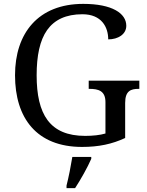

<svg xmlns="http://www.w3.org/2000/svg" viewBox="-20 -744 754 985"><path d="M400.9 9.8C486.8 9.8 555.2 -4.9 622.1 -36.1V-215.8C622.1 -278.3 651.4 -288.1 690.9 -288.1H694.8V-330.1H435.1V-288.1H439C484.4 -288.1 521 -278.3 521 -220.2V-59.1C493.2 -50.8 455.6 -46.9 417 -46.9C325.7 -46.9 263.7 -74.7 224.1 -127.4C184.6 -180.2 168 -258.3 168 -357.9C168 -458 184.1 -536.6 221.7 -589.8C259.3 -642.6 318.4 -670.9 402.8 -670.9C501.5 -670.9 535.2 -604.5 535.2 -542C585.4 -542 627.9 -567.9 627.9 -611.8C627.9 -675.3 555.7 -724.1 407.2 -724.1C175.3 -724.1 57.1 -573.2 57.1 -357.9C57.1 -138.2 168 9.8 400.9 9.8ZM321.3 221.2H365.2C394 177.2 429.2 114.7 448.2 70.8V61H351.1C343.3 109.4 332.5 163.6 321.3 208Z"/></svg>

Font: The Erased English
Style: Regular
Weight: 400
Designer: Monotype Design team + ligartures altered by 180 Amsterdam
Foundry: Monotype Imaging Inc.
Version: Version 1.030;Glyphs 3.1.2 (3151)